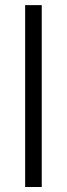

<svg xmlns="http://www.w3.org/2000/svg" viewBox="-20 -748 268 768"><path d="M147 -727.5V0H80.6V-727.5Z"/></svg>

Font: Inter Tight Light
Style: Regular
Weight: 300
Designer: Rasmus Andersson
Foundry: rsms
Version: Version 3.004